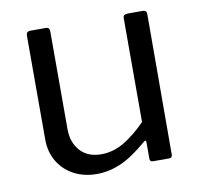

<svg xmlns="http://www.w3.org/2000/svg" viewBox="-66 -599 710 679"><g transform="rotate(-10 289.5 -260.0)"><path d="M256.7 -56.1Q300 -56.1 339.5 -79.7Q378.9 -103.3 418 -143.5V-515.5Q418 -530 433.6 -530H488.9Q502.6 -530 502.6 -516.3L501.5 -12.6Q501.5 0 490.4 0H431.7Q421 0 421 -11.3V-69.8Q421 -75.1 418.9 -76.2Q416.9 -77.3 411.9 -73.1Q356.9 -25.8 314.4 -7.9Q272 10 229.9 10Q184 10 148 -8.8Q112 -27.6 91 -62.2Q70.1 -96.8 70.1 -142.5V-514.5Q70.1 -530 85.1 -530H141.2Q154.1 -530 154.1 -516.3V-164.5Q154.1 -116.1 181.4 -86.1Q208.6 -56.1 256.7 -56.1Z"/></g></svg>

Font: Libre Franklin Thin
Style: Regular
Weight: 100
Designer: Pablo Impallari, Rodrigo Fuenzalida, Nhung Nguyen
Foundry: Impallari Type
Version: Version 3.000